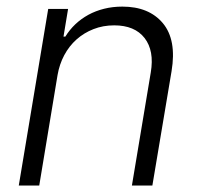

<svg xmlns="http://www.w3.org/2000/svg" viewBox="-20 -573 620 593"><path d="M38 0 128.9 -545.5H190.3L176.1 -459.9H181.8Q194.6 -480.8 212.5 -497.9Q230.5 -514.9 252.8 -527.2Q275.2 -539.4 301.7 -546Q328.1 -552.6 358 -552.6Q440 -552.6 483 -501.4Q525.9 -449.9 509.9 -353.3L450.6 0H387.4L445.7 -349.4Q457 -416.2 426.5 -455.6Q396 -494.7 332.7 -494.7Q298.3 -494.7 268.8 -483.1Q239.3 -471.6 216.4 -451.2Q193.5 -430.8 178.4 -402.5Q163.4 -374.3 157.7 -340.9L101.2 0Z"/></svg>

Font: Inter P Light
Style: Italic
Weight: 300
Italic angle: 9.39999°
Designer: Rasmus Andersson
Foundry: rsms
Version: Version 3.018;git-588b23468